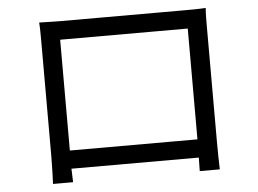

<svg xmlns="http://www.w3.org/2000/svg" viewBox="-50 -749 1100 820"><g transform="rotate(-5 500.0 -339.0)"><path d="M146 -685C148 -661 148 -630 148 -607C148 -569 148 -156 148 -115C148 -80 146 -6 145 7H231L229 -51H775L774 7H860C859 -4 858 -82 858 -114C858 -152 858 -561 858 -607C858 -632 858 -660 860 -685C830 -683 794 -683 772 -683C723 -683 289 -683 235 -683C212 -683 185 -684 146 -685ZM229 -129V-604H776V-129Z"/></g></svg>

Font: Source Han Sans JP
Style: Regular
Weight: 400
Designer: Ryoko NISHIZUKA 西塚涼子 (kana, bopomofo & ideographs); Paul D. Hunt (Latin, Greek & Cyrillic); Sandoll Communications 산돌커뮤니
Foundry: Adobe
Version: Version 2.004;hotconv 1.0.118;makeotfexe 2.5.65603